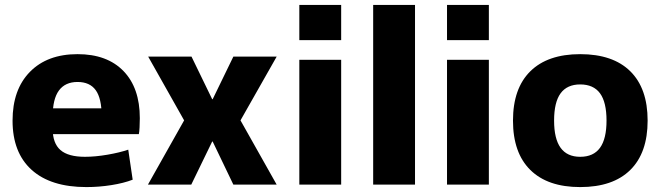

<svg xmlns="http://www.w3.org/2000/svg" viewBox="-20 -750 2682 780"><path d="M331 10Q186 10 108.5 -60Q31 -130 31 -260Q31 -386 101.5 -458Q172 -530 295 -530Q415 -530 481.5 -461.5Q548 -393 548 -270Q548 -253 547 -233Q546 -213 544 -205H124V-310H414L393 -278Q393 -350 369 -383.5Q345 -417 295 -417Q245 -417 219.5 -382.5Q194 -348 194 -277V-227Q194 -168 225.5 -140.5Q257 -113 325 -113Q367 -113 416.5 -121.5Q466 -130 501 -142L519 -20Q483 -6 432.5 2Q382 10 331 10Z M581 0 728 -261 582 -520H758L842 -347H844L928 -520H1104L957 -261L1104 0H928L844 -175H842L757 0Z M1196 -587V-730H1366V-587ZM1196 0V-507H1366V0Z M1496 0V-730H1666V0Z M1796 -587V-730H1966V-587ZM1796 0V-507H1966V0Z M2337 10Q2205 10 2134.5 -59.5Q2064 -129 2064 -260Q2064 -391 2134.5 -460.5Q2205 -530 2337 -530Q2470 -530 2540.5 -460.5Q2611 -391 2611 -260Q2611 -129 2540.5 -59.5Q2470 10 2337 10ZM2337 -113Q2391 -113 2417.5 -149.5Q2444 -186 2444 -260Q2444 -335 2417.5 -371Q2391 -407 2337 -407Q2284 -407 2257.5 -371Q2231 -335 2231 -260Q2231 -186 2257.5 -149.5Q2284 -113 2337 -113Z"/></svg>

Font: M PLUS 1 ExtraBold
Style: Regular
Weight: 800
Designer: Coji Morishita
Foundry: UNDERFOREST DESIGN
Version: Version 1.001